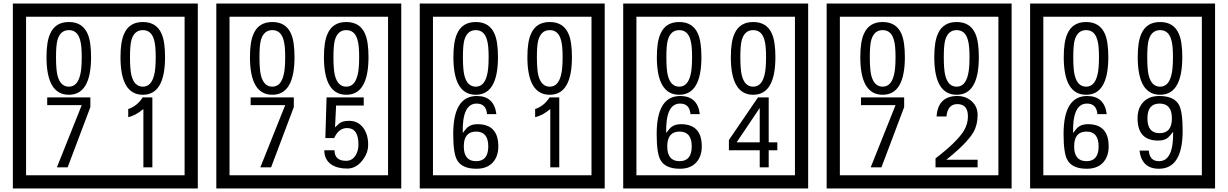

<svg xmlns="http://www.w3.org/2000/svg" viewBox="-20 -980 6970 1090"><path d="M1103 90H53V-960H1103ZM1028 15V-885H128V15ZM497 -656Q497 -442 371 -442Q244 -442 244 -656Q244 -744 265 -789Q294 -855 371 -855Q448 -855 477 -789Q497 -745 497 -656ZM444 -656Q444 -723 435 -752Q420 -809 371 -809Q322 -809 306 -752Q298 -723 298 -656Q298 -587 306 -553Q322 -488 371 -488Q419 -488 435 -554Q444 -587 444 -656ZM917 -656Q917 -442 791 -442Q664 -442 664 -656Q664 -744 685 -789Q714 -855 791 -855Q868 -855 897 -789Q917 -745 917 -656ZM864 -656Q864 -723 855 -752Q840 -809 791 -809Q742 -809 726 -752Q718 -723 718 -656Q718 -587 726 -553Q742 -488 791 -488Q839 -488 855 -554Q864 -587 864 -656ZM493 -372 364 -30H303L444 -383H248V-427H493ZM845 -30H794V-361Q748 -323 708 -315V-361Q759 -378 790 -427H845Z M2258 90H1208V-960H2258ZM2183 15V-885H1283V15ZM1652 -656Q1652 -442 1526 -442Q1399 -442 1399 -656Q1399 -744 1420 -789Q1449 -855 1526 -855Q1603 -855 1632 -789Q1652 -745 1652 -656ZM1599 -656Q1599 -723 1590 -752Q1575 -809 1526 -809Q1477 -809 1461 -752Q1453 -723 1453 -656Q1453 -587 1461 -553Q1477 -488 1526 -488Q1574 -488 1590 -554Q1599 -587 1599 -656ZM2072 -656Q2072 -442 1946 -442Q1819 -442 1819 -656Q1819 -744 1840 -789Q1869 -855 1946 -855Q2023 -855 2052 -789Q2072 -745 2072 -656ZM2019 -656Q2019 -723 2010 -752Q1995 -809 1946 -809Q1897 -809 1881 -752Q1873 -723 1873 -656Q1873 -587 1881 -553Q1897 -488 1946 -488Q1994 -488 2010 -554Q2019 -587 2019 -656ZM1648 -372 1519 -30H1458L1599 -383H1403V-427H1648ZM2070 -160Q2071 -111 2035.5 -67Q2000 -23 1951 -23Q1896 -23 1861 -46Q1821 -74 1821 -127H1879Q1879 -67 1945 -67Q1979 -67 1998 -97Q2015 -124 2015 -159Q2015 -253 1950 -253Q1903 -253 1877 -196H1827L1834 -427H2045V-381H1888L1882 -257Q1895 -269 1908 -281Q1927 -294 1962 -294Q2014 -294 2044 -252Q2070 -215 2070 -160Z M3413 90H2363V-960H3413ZM3338 15V-885H2438V15ZM2807 -656Q2807 -442 2681 -442Q2554 -442 2554 -656Q2554 -744 2575 -789Q2604 -855 2681 -855Q2758 -855 2787 -789Q2807 -745 2807 -656ZM2754 -656Q2754 -723 2745 -752Q2730 -809 2681 -809Q2632 -809 2616 -752Q2608 -723 2608 -656Q2608 -587 2616 -553Q2632 -488 2681 -488Q2729 -488 2745 -554Q2754 -587 2754 -656ZM3227 -656Q3227 -442 3101 -442Q2974 -442 2974 -656Q2974 -744 2995 -789Q3024 -855 3101 -855Q3178 -855 3207 -789Q3227 -745 3227 -656ZM3174 -656Q3174 -723 3165 -752Q3150 -809 3101 -809Q3052 -809 3036 -752Q3028 -723 3028 -656Q3028 -587 3036 -553Q3052 -488 3101 -488Q3149 -488 3165 -554Q3174 -587 3174 -656ZM2809 -149Q2809 -91 2776.5 -56.5Q2744 -22 2685 -22Q2601 -22 2574 -73Q2553 -111 2553 -219Q2553 -435 2687 -435Q2785 -435 2798 -332H2745Q2740 -392 2686 -392Q2603 -392 2607 -225Q2628 -253 2638 -260Q2658 -275 2691 -275Q2809 -275 2809 -149ZM2752 -149Q2752 -233 2683 -233Q2613 -233 2613 -149Q2613 -65 2683 -65Q2752 -65 2752 -149ZM3155 -30H3104V-361Q3058 -323 3018 -315V-361Q3069 -378 3100 -427H3155Z M4568 90H3518V-960H4568ZM4493 15V-885H3593V15ZM3962 -656Q3962 -442 3836 -442Q3709 -442 3709 -656Q3709 -744 3730 -789Q3759 -855 3836 -855Q3913 -855 3942 -789Q3962 -745 3962 -656ZM3909 -656Q3909 -723 3900 -752Q3885 -809 3836 -809Q3787 -809 3771 -752Q3763 -723 3763 -656Q3763 -587 3771 -553Q3787 -488 3836 -488Q3884 -488 3900 -554Q3909 -587 3909 -656ZM4382 -656Q4382 -442 4256 -442Q4129 -442 4129 -656Q4129 -744 4150 -789Q4179 -855 4256 -855Q4333 -855 4362 -789Q4382 -745 4382 -656ZM4329 -656Q4329 -723 4320 -752Q4305 -809 4256 -809Q4207 -809 4191 -752Q4183 -723 4183 -656Q4183 -587 4191 -553Q4207 -488 4256 -488Q4304 -488 4320 -554Q4329 -587 4329 -656ZM3964 -149Q3964 -91 3931.5 -56.5Q3899 -22 3840 -22Q3756 -22 3729 -73Q3708 -111 3708 -219Q3708 -435 3842 -435Q3940 -435 3953 -332H3900Q3895 -392 3841 -392Q3758 -392 3762 -225Q3783 -253 3793 -260Q3813 -275 3846 -275Q3964 -275 3964 -149ZM3907 -149Q3907 -233 3838 -233Q3768 -233 3768 -149Q3768 -65 3838 -65Q3907 -65 3907 -149ZM4393 -127H4344V-30H4293V-127H4118V-185L4283 -427H4344V-172H4393ZM4293 -172V-367L4162 -172Z M5723 90H4673V-960H5723ZM5648 15V-885H4748V15ZM5117 -656Q5117 -442 4991 -442Q4864 -442 4864 -656Q4864 -744 4885 -789Q4914 -855 4991 -855Q5068 -855 5097 -789Q5117 -745 5117 -656ZM5064 -656Q5064 -723 5055 -752Q5040 -809 4991 -809Q4942 -809 4926 -752Q4918 -723 4918 -656Q4918 -587 4926 -553Q4942 -488 4991 -488Q5039 -488 5055 -554Q5064 -587 5064 -656ZM5537 -656Q5537 -442 5411 -442Q5284 -442 5284 -656Q5284 -744 5305 -789Q5334 -855 5411 -855Q5488 -855 5517 -789Q5537 -745 5537 -656ZM5484 -656Q5484 -723 5475 -752Q5460 -809 5411 -809Q5362 -809 5346 -752Q5338 -723 5338 -656Q5338 -587 5346 -553Q5362 -488 5411 -488Q5459 -488 5475 -554Q5484 -587 5484 -656ZM5113 -372 4984 -30H4923L5064 -383H4868V-427H5113ZM5530 -30H5291V-81Q5412 -173 5452 -238Q5475 -276 5475 -319Q5475 -389 5415 -389Q5360 -389 5353 -319H5297Q5305 -435 5415 -435Q5463 -435 5496.5 -405Q5530 -375 5530 -327Q5530 -271 5506 -229Q5468 -165 5352 -73H5530Z M6878 90H5828V-960H6878ZM6803 15V-885H5903V15ZM6272 -656Q6272 -442 6146 -442Q6019 -442 6019 -656Q6019 -744 6040 -789Q6069 -855 6146 -855Q6223 -855 6252 -789Q6272 -745 6272 -656ZM6219 -656Q6219 -723 6210 -752Q6195 -809 6146 -809Q6097 -809 6081 -752Q6073 -723 6073 -656Q6073 -587 6081 -553Q6097 -488 6146 -488Q6194 -488 6210 -554Q6219 -587 6219 -656ZM6692 -656Q6692 -442 6566 -442Q6439 -442 6439 -656Q6439 -744 6460 -789Q6489 -855 6566 -855Q6643 -855 6672 -789Q6692 -745 6692 -656ZM6639 -656Q6639 -723 6630 -752Q6615 -809 6566 -809Q6517 -809 6501 -752Q6493 -723 6493 -656Q6493 -587 6501 -553Q6517 -488 6566 -488Q6614 -488 6630 -554Q6639 -587 6639 -656ZM6274 -149Q6274 -91 6241.5 -56.5Q6209 -22 6150 -22Q6066 -22 6039 -73Q6018 -111 6018 -219Q6018 -435 6152 -435Q6250 -435 6263 -332H6210Q6205 -392 6151 -392Q6068 -392 6072 -225Q6093 -253 6103 -260Q6123 -275 6156 -275Q6274 -275 6274 -149ZM6217 -149Q6217 -233 6148 -233Q6078 -233 6078 -149Q6078 -65 6148 -65Q6217 -65 6217 -149ZM6694 -238Q6694 -22 6559 -22Q6462 -22 6449 -125H6502Q6506 -65 6560 -65Q6643 -65 6640 -232Q6619 -205 6609 -197Q6589 -182 6555 -182Q6438 -182 6438 -308Q6438 -366 6470.5 -400.5Q6503 -435 6561 -435Q6645 -435 6673 -385Q6694 -346 6694 -238ZM6633 -308Q6633 -392 6563 -392Q6494 -392 6494 -308Q6494 -224 6563 -224Q6633 -224 6633 -308Z"/></svg>

Font: Unicode BMP Fallback SIL
Style: Regular
Weight: 400
Foundry: NRSI, SIL International
Version: Version 5.1 Based on Unicode 5.1